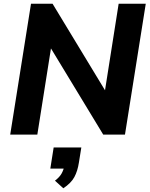

<svg xmlns="http://www.w3.org/2000/svg" viewBox="-20 -725 807 1034"><path d="M35 0 147 -705H263L563 -210H541L619 -705H765L653 0H536L237 -493H259L181 0ZM321 289 276 248Q301 229 312 209Q323 189 327 166L354 183H251L269 69H418L405 150Q398 196 380.5 228.5Q363 261 321 289Z"/></svg>

Font: Nunito Sans 11pt ExtraBold
Style: Italic
Weight: 800
Italic angle: -9°
Version: Version 3.101;gftools[0.9.27]